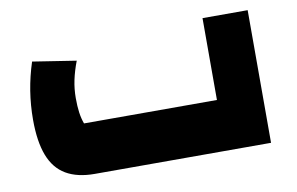

<svg xmlns="http://www.w3.org/2000/svg" viewBox="-57 -570 1038 670"><g transform="rotate(-10 462.0 -235.0)"><path d="M229 0Q168 0 128 -23.5Q88 -47 69 -96.5Q50 -146 50 -223Q50 -275 58 -325Q66 -375 82 -424L236 -400Q223 -366 216.5 -335Q210 -304 210 -272Q210 -243 213 -221Q216 -199 223 -180H694V-470H854V0Z"/></g></svg>

Font: Changa ExtraBold
Style: Regular
Weight: 800
Designer: Eduardo Rodriguez Tunni
Foundry: Eduardo Rodriguez Tunni
Version: Version 3.002; ttfautohint (v1.8.2)